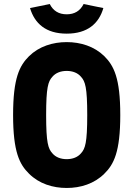

<svg xmlns="http://www.w3.org/2000/svg" viewBox="-20 -921 662 953"><path d="M311 12C380 12 448 -9 498 -59C545 -105 577 -167 577 -350C577 -534 545 -595 498 -642C448 -691 380 -712 311 -712C242 -712 174 -691 124 -642C77 -595 45 -534 45 -350C45 -167 77 -105 124 -59C174 -9 242 12 311 12ZM311 -131C281 -131 256 -141 240 -160C219 -183 209 -212 209 -350C209 -488 219 -517 240 -540C256 -559 281 -569 311 -569C341 -569 366 -559 382 -540C403 -517 413 -488 413 -350C413 -212 403 -183 382 -160C366 -141 341 -131 311 -131ZM311 -754C414 -754 471 -804 493 -881L395 -901C378 -867 350 -850 311 -850C272 -850 244 -867 227 -901L129 -881C152 -804 208 -754 311 -754Z"/></svg>

Font: Finlandica
Style: Bold
Weight: 700
Designer: Niklas Ekholm, Juho Hiilivirta, Jaakko Suomalainen
Foundry: Helsinki Type Studio
Version: Version 2.000;Glyphs 3.2 (3202)